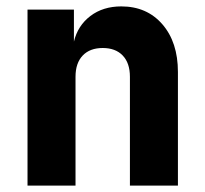

<svg xmlns="http://www.w3.org/2000/svg" viewBox="-20 -580 640 600"><path d="M66 0V-550H211V-450Q223 -500 262.5 -530Q302 -560 359 -560Q439 -560 487.5 -504Q536 -448 536 -355V0H386V-340Q386 -383 363.5 -406.5Q341 -430 301 -430Q261 -430 238.5 -406.5Q216 -383 216 -340V0Z"/></svg>

Font: JetBrains Mono NL ExtraBold
Style: Regular
Weight: 800
Designer: Philipp Nurullin, Konstantin Bulenkov
Foundry: JetBrains
Version: Version 2.304; ttfautohint (v1.8.4.7-5d5b)